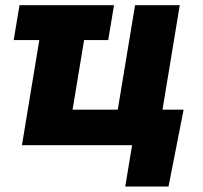

<svg xmlns="http://www.w3.org/2000/svg" viewBox="-20 -549 769 726"><path d="M411.1 -529.3 389.2 -397.5H31.7L53.7 -529.3ZM63 0 150.4 -529.3H319.8L254.4 -134.3H425.3L490.7 -529.3H659.7L572.3 0ZM453.6 156.2 479.5 0H435.1L457.5 -134.3H674.3L617.2 156.2Z"/></svg>

Font: Inter 24pt ExtraBold
Style: Italic
Weight: 800
Italic angle: -9.3988°
Designer: Rasmus Andersson
Foundry: rsms
Version: Version 4.001;git-66647c0bb